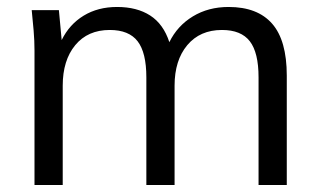

<svg xmlns="http://www.w3.org/2000/svg" viewBox="-20 -531 918 551"><path d="M79 0V-386Q79 -414 76.5 -443.5Q74 -473 71 -502H149L157 -416Q179 -461 220 -486Q261 -511 316 -511Q373 -511 411 -486.5Q449 -462 466 -410Q489 -457 533.5 -484Q578 -511 636 -511Q719 -511 761 -463Q803 -415 803 -314V0H722V-309Q722 -380 697 -412.5Q672 -445 617 -445Q554 -445 517.5 -401.5Q481 -358 481 -285V0H400V-309Q400 -380 375 -412.5Q350 -445 295 -445Q232 -445 196 -401.5Q160 -358 160 -285V0Z"/></svg>

Font: Winston
Style: Regular
Weight: 400
Designer: Original fonts by Vernon Adams / Changes by Cristiano Sobral
Foundry: Original fonts by Vernon Adams / Changes by Cristiano Sobral
Version: Version 2.503;July 17, 2020;FontCreator 13.0.0.2655 64-bit